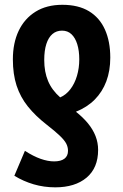

<svg xmlns="http://www.w3.org/2000/svg" viewBox="-20 -577 524 816"><path d="M214.8 219.2Q167 219.2 123 206.3Q79.1 193.4 41 169.9L85.9 64Q122.1 87.4 152.8 98.1Q183.6 108.9 210 108.9Q238.8 108.9 253.9 97.4Q269 85.9 269 64Q269 47.4 261.2 32.7Q253.4 18.1 233.6 -0.7Q213.9 -19.5 178.7 -46.9Q130.4 -84.5 98.4 -124.5Q66.4 -164.6 50.5 -213.1Q34.7 -261.7 34.7 -324.7Q34.7 -394 59.3 -446Q84 -498 131.1 -527.3Q178.2 -556.6 245.1 -556.6Q313 -556.6 358.2 -529.3Q403.3 -502 426 -451.4Q448.7 -400.9 448.7 -332Q448.7 -276.4 431.9 -231.4Q415 -186.5 382.6 -153.8Q350.1 -121.1 302.7 -102.1Q333 -78.1 354 -52.5Q375 -26.9 386 1.2Q397 29.3 397 60.1Q397 136.7 347.9 178Q298.8 219.2 214.8 219.2ZM235.8 -163.1Q260.7 -173.8 279.1 -197.8Q297.4 -221.7 307.1 -254.6Q316.9 -287.6 316.9 -324.7Q316.9 -361.8 308.3 -389.2Q299.8 -416.5 283.7 -431.6Q267.6 -446.8 243.7 -446.8Q219.7 -446.8 202.9 -432.4Q186 -418 177 -390.1Q168 -362.3 168 -321.8Q168 -271.5 184.3 -232.7Q200.7 -193.8 235.8 -163.1Z"/></svg>

Font: Open Sans Condensed
Style: Regular
Weight: 400
Width: 3
Designer: Monotype Design Team
Foundry: Monotype Imaging Inc.
Version: Version 3.000